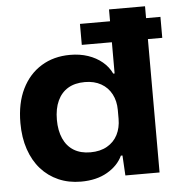

<svg xmlns="http://www.w3.org/2000/svg" viewBox="-53 -779 782 839"><g transform="rotate(-5 338.5 -359.5)"><path d="M269 10Q215 10 170.5 -9.5Q126 -29 94 -65Q62 -101 44.5 -152.5Q27 -204 27 -268Q27 -355 57.5 -417Q88 -479 142.5 -512.5Q197 -546 269 -546Q312 -546 347.5 -534Q383 -522 409.5 -500Q436 -478 450 -448H456V-729H614V0H464L459 -88H452Q432 -45 384.5 -17.5Q337 10 269 10ZM321 -114Q364 -114 394.5 -131.5Q425 -149 440.5 -179.5Q456 -210 456 -249V-288Q456 -327 440 -357.5Q424 -388 394 -405Q364 -422 323 -422Q279 -422 249 -404Q219 -386 203 -351.5Q187 -317 187 -268Q187 -221 202.5 -186Q218 -151 248 -132.5Q278 -114 321 -114ZM324 -585V-677H677V-585Z"/></g></svg>

Font: Mona Sans SemiExpanded
Style: Bold
Weight: 700
Width: 6
Designer: Deni Anggara
Foundry: GitHub
Version: Version 2.000